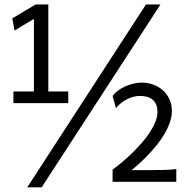

<svg xmlns="http://www.w3.org/2000/svg" viewBox="-20 -801 821 846"><path d="M756.8 0H476.1V-53.7Q496.1 -67.9 518.3 -86.7Q540.5 -105.5 562.5 -127Q584.5 -148.4 604.7 -171.6Q625 -194.8 640.4 -218.3Q655.8 -241.7 664.8 -264.4Q673.8 -287.1 673.8 -307.6Q673.8 -328.1 667.5 -341.8Q661.1 -355.5 650.4 -363.5Q639.6 -371.6 625.5 -375Q611.3 -378.4 595.7 -378.4Q582 -378.4 567.6 -374.5Q553.2 -370.6 539.3 -363.5Q525.4 -356.4 512.9 -346.4Q500.5 -336.4 490.7 -324.7L476.1 -378.4Q484.9 -390.6 499.3 -401.4Q513.7 -412.1 531 -419.9Q548.3 -427.7 567.4 -432.4Q586.4 -437 605 -437Q631.3 -437 655.3 -428.2Q679.2 -419.4 697.5 -403.1Q715.8 -386.7 726.6 -363.8Q737.3 -340.8 737.3 -312.5Q737.3 -287.6 728.5 -262.2Q719.7 -236.8 705.3 -211.9Q690.9 -187 672.1 -163.6Q653.3 -140.1 633.5 -119.4Q613.8 -98.6 594.5 -81.1Q575.2 -63.5 559.1 -51.3H629.9Q673.3 -51.3 706.3 -52.2Q739.3 -53.2 756.8 -56.2ZM129.4 -717.8 43.9 -666.5 34.2 -720.2 136.7 -781.2H192.9V-397.9H280.8V-346.7H39.1V-397.9H129.4ZM687 -781.2 163.6 24.4H100.1L623 -781.2Z"/></svg>

Font: Andika FrenchTight
Style: Regular
Weight: 400
Designer: Victor Gaultney, Annie Olsen, Julie Remington, Don Collingsworth, Eric Hays, Becca Hirsbrunner
Foundry: SIL International
Version: Version 5.000 ; Dig1 Dig4Opn Dig7 LnSpcTght